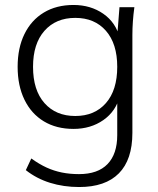

<svg xmlns="http://www.w3.org/2000/svg" viewBox="-20 -530 635 773"><path d="M299 223Q236 223 181.5 206Q127 189 84 155L106 108Q138 131 167.5 144.5Q197 158 229 164.5Q261 171 298 171Q374 171 413 130.5Q452 90 452 14V-145H463Q447 -82 396 -46.5Q345 -11 276 -11Q207 -11 156.5 -41.5Q106 -72 78.5 -128.5Q51 -185 51 -261Q51 -337 78.5 -393Q106 -449 156.5 -479.5Q207 -510 276 -510Q345 -510 396 -474.5Q447 -439 463 -375L452 -386L461 -501H521Q517 -472 515 -444Q513 -416 513 -389V5Q513 113 458.5 168Q404 223 299 223ZM283 -63Q361 -63 406.5 -115Q452 -167 452 -261Q452 -354 406.5 -406Q361 -458 283 -458Q205 -458 159 -406Q113 -354 113 -261Q113 -167 159 -115Q205 -63 283 -63Z"/></svg>

Font: Mulish ExtraLight Light
Style: Regular
Weight: 300
Version: Version 3.603